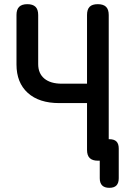

<svg xmlns="http://www.w3.org/2000/svg" viewBox="-20 -760 640 920"><path d="M397 -266H264Q167 -266 113 -315Q59 -364 59 -451V-688Q59 -715 72 -727.5Q85 -740 111 -740Q137 -740 150 -727.5Q163 -715 163 -688V-453Q163 -408 192.5 -383.5Q222 -359 276 -359H397V-688Q397 -715 409.5 -727.5Q422 -740 448.5 -740Q475 -740 488 -727.5Q501 -715 501 -688V-93H504Q527 -93 538 -82Q549 -71 549 -48V94Q549 117 538 128.5Q527 140 504 140Q481 140 469.5 128.5Q458 117 458 94V10H449Q423 10 410 -2.5Q397 -15 397 -42Z"/></svg>

Font: Maple Mono Medium
Style: Regular
Weight: 500
Monospace: yes
Designer: subframe7536
Version: Version 7.000